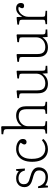

<svg xmlns="http://www.w3.org/2000/svg" viewBox="1172 -1978 820 3204"><g transform="rotate(-90 1582.0 -376.0)"><path d="M56 14 45 -150 72 -152Q84 -108 105.5 -80Q127 -52 157 -39Q187 -26 226 -26Q284 -26 312 -56.5Q340 -87 340 -132Q340 -162 328 -181Q316 -200 285.5 -214Q255 -228 202 -241Q175 -248 150 -258Q125 -268 105 -283.5Q85 -299 73 -322.5Q61 -346 61 -380Q61 -419 78.5 -450Q96 -481 129.5 -499Q163 -517 209 -517Q245 -517 274.5 -505.5Q304 -494 329 -473L336 -517H362L372 -370L337 -372Q327 -426 292.5 -451.5Q258 -477 209 -477Q163 -477 136.5 -454.5Q110 -432 110 -388Q110 -352 126.5 -332Q143 -312 171 -301.5Q199 -291 233 -282Q264 -274 292.5 -263Q321 -252 343.5 -236Q366 -220 379 -196Q392 -172 392 -137Q392 -97 373 -62.5Q354 -28 317.5 -7Q281 14 230 14Q190 14 155 2.5Q120 -9 91 -31L84 14Z M695 14Q630 14 582.5 -16.5Q535 -47 509.5 -106Q484 -165 484 -249Q484 -337 511 -396.5Q538 -456 586 -486.5Q634 -517 697 -517Q746 -517 783.5 -502.5Q821 -488 843 -463Q865 -438 865 -404Q865 -382 857.5 -368.5Q850 -355 838.5 -349Q827 -343 814 -343Q792 -343 782.5 -354.5Q773 -366 773 -380Q773 -392 780.5 -405.5Q788 -419 803 -441Q786 -458 758.5 -467Q731 -476 697 -476Q651 -476 614 -453Q577 -430 555 -382Q533 -334 533 -256Q533 -136 581 -83Q629 -30 703 -30Q743 -30 778.5 -45.5Q814 -61 845 -87L866 -63Q829 -21 784.5 -3.5Q740 14 695 14Z M955 0V-25L1003 -33Q1017 -35 1023 -44Q1029 -53 1029 -81V-669Q1029 -699 1021.5 -710Q1014 -721 991 -725L942 -733L945 -761L1067 -766L1078 -755V-422V-421Q1105 -468 1153 -492.5Q1201 -517 1254 -517Q1305 -517 1340 -498Q1375 -479 1393 -442Q1411 -405 1411 -349V-74Q1411 -52 1417 -43.5Q1423 -35 1442 -32L1485 -25V0H1285V-25L1332 -31Q1349 -33 1355.5 -41.5Q1362 -50 1362 -75V-340Q1362 -386 1350.5 -415.5Q1339 -445 1312.5 -459.5Q1286 -474 1242 -474Q1196 -474 1159 -453.5Q1122 -433 1100 -398Q1078 -363 1078 -317V-77Q1078 -55 1083 -45Q1088 -35 1103 -33L1161 -25V0Z M1786 14Q1710 14 1668.5 -27Q1627 -68 1627 -153V-402Q1627 -431 1623 -446Q1619 -461 1593 -464L1545 -470L1548 -497L1664 -509L1676 -503V-162Q1676 -118 1687.5 -89Q1699 -60 1724.5 -45Q1750 -30 1790 -30Q1839 -30 1876.5 -49.5Q1914 -69 1934.5 -103.5Q1955 -138 1955 -183V-402Q1955 -431 1951 -446Q1947 -461 1921 -464L1873 -470L1876 -497L1992 -509L2004 -503V-77Q2004 -50 2010.5 -40Q2017 -30 2036 -28L2086 -24V3L1961 8L1956 -78H1955Q1933 -44 1906 -23.5Q1879 -3 1849 5.5Q1819 14 1786 14Z M2392 14Q2316 14 2274.5 -27Q2233 -68 2233 -153V-402Q2233 -431 2229 -446Q2225 -461 2199 -464L2151 -470L2154 -497L2270 -509L2282 -503V-162Q2282 -118 2293.5 -89Q2305 -60 2330.5 -45Q2356 -30 2396 -30Q2445 -30 2482.5 -49.5Q2520 -69 2540.5 -103.5Q2561 -138 2561 -183V-402Q2561 -431 2557 -446Q2553 -461 2527 -464L2479 -470L2482 -497L2598 -509L2610 -503V-77Q2610 -50 2616.5 -40Q2623 -30 2642 -28L2692 -24V3L2567 8L2562 -78H2561Q2539 -44 2512 -23.5Q2485 -3 2455 5.5Q2425 14 2392 14Z M2780 0V-25L2828 -33Q2844 -35 2849.5 -44Q2855 -53 2855 -78V-401Q2855 -436 2849 -448Q2843 -460 2821 -463L2772 -470L2775 -497L2889 -509L2900 -503L2903 -417H2904Q2931 -464 2966 -490.5Q3001 -517 3045 -517Q3086 -517 3110 -496Q3134 -475 3134 -438Q3134 -419 3128 -406.5Q3122 -394 3111.5 -389Q3101 -384 3085 -384Q3068 -384 3057.5 -392Q3047 -400 3047 -415Q3047 -422 3049 -429.5Q3051 -437 3056.5 -447.5Q3062 -458 3071 -472Q3041 -484 3011.5 -474.5Q2982 -465 2958 -441.5Q2934 -418 2919 -385Q2904 -352 2904 -318V-76Q2904 -55 2909 -45Q2914 -35 2929 -33L3004 -25V0Z"/></g></svg>

Font: Literata ExtraLight
Style: Regular
Weight: 250
Designer: Latin by Veronika Burian and Jose Scaglione. Greek by Irene Vlachou. Cyrillic by Vera Evstafieva.
Foundry: TypeTogether
Version: Version 3.103;gftools[0.9.29]